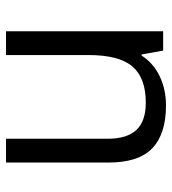

<svg xmlns="http://www.w3.org/2000/svg" viewBox="14 -600 585 654"><g transform="rotate(90 307.0 -272.5)"><path d="M452.1 0V-346.2Q452.1 -411.6 422.4 -443.8Q392.6 -476.1 329.1 -476.1Q245.1 -476.1 206.1 -430.7Q167 -385.3 167 -280.8V0H85.9V-535.2H151.9L165 -461.9H168.9Q193.8 -501.5 238.8 -523.2Q283.7 -544.9 338.9 -544.9Q435.5 -544.9 484.4 -498.3Q533.2 -451.7 533.2 -349.1V0Z"/></g></svg>

Font: f0_25842 
Style: Regular
Weight: 400
Foundry: Ascender Corporation
Version: Version 1.10